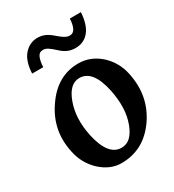

<svg xmlns="http://www.w3.org/2000/svg" viewBox="-193 -906 929 1027"><g transform="rotate(-30 271.5 -392.5)"><path d="M253.9 11.7Q184.6 11.7 125 -43Q67.9 -97.2 51.8 -175.8Q19.5 -321.8 104 -443.4Q146.5 -505.9 200 -536.1Q253.4 -566.4 318.8 -566.4Q392.6 -566.4 452.6 -513.7Q510.7 -460 527.3 -381.8Q543.5 -304.7 530.8 -237.3Q518.1 -169.9 476.6 -109.4Q433.6 -47.9 377.9 -18.1Q322.3 11.7 253.9 11.7ZM294.9 -59.6Q327.1 -59.6 349.9 -81.1Q372.6 -102.5 388.7 -144Q405.8 -189.5 407.7 -240.5Q409.7 -291.5 397.9 -350.6Q382.3 -424.8 354 -460.4Q325.7 -496.1 284.2 -496.1Q223.1 -496.1 190.9 -408.7Q173.8 -362.8 171.6 -311.3Q169.4 -259.8 181.6 -202.6Q212.9 -59.6 294.9 -59.6ZM468.3 -796.9Q463.4 -720.7 431.9 -682.6Q400.4 -644.5 348.1 -644.5Q322.8 -644.5 301.3 -653.8Q279.8 -663.1 259.3 -682.6Q237.8 -702.6 222.2 -713.1Q206.5 -723.6 191.4 -723.6Q167.5 -723.6 158 -701.7Q148.4 -679.7 146.5 -642.6H78.1Q81.5 -717.8 115.2 -756.1Q148.9 -794.4 197.8 -794.4Q222.7 -794.4 243.7 -784.9Q264.6 -775.4 285.6 -756.8Q306.6 -737.8 323.5 -727.8Q340.3 -717.8 354.5 -717.8Q377.4 -717.8 387.9 -739.7Q398.4 -761.7 399.9 -796.9Z"/></g></svg>

Font: IranNastaliq
Style: Regular
Weight: 400
Designer: Hossein Zahedi
Version: Version 1.5